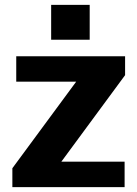

<svg xmlns="http://www.w3.org/2000/svg" viewBox="-20 -772 567 792"><path d="M31 -78 334 -489 350 -435H47V-540H496V-462L191 -48L176 -105H494V0H31ZM350 -752V-608H191V-752Z"/></svg>

Font: Pathway Extreme SemiCondensed
Style: Bold
Weight: 700
Width: 4
Version: Version 1.001;gftools[0.9.26]